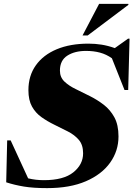

<svg xmlns="http://www.w3.org/2000/svg" viewBox="-20 -955 688 990"><path d="M591 -251.5Q591 -177 548 -116.5Q505 -56 423 -20.5Q341 15 223 15Q152 15 103.5 7Q55 -1 12 -15L17 -231H35L125 -35.5Q145.5 -30.5 165.8 -28.2Q186 -26 206.5 -26Q308 -26 358.2 -66.5Q408.5 -107 408.5 -164.5Q408.5 -208 386.5 -233.8Q364.5 -259.5 330.2 -277Q296 -294.5 260 -312Q224 -329.5 193.8 -351Q163.5 -372.5 145 -405.5Q126.5 -438.5 126.5 -490Q126.5 -564.5 164.8 -618.2Q203 -672 272.5 -701Q342 -730 436 -730Q470 -730 503.5 -724.8Q537 -719.5 572 -707L640 -755.5H648L641 -491H622L557 -654.5Q529 -674.5 496.2 -683.5Q463.5 -692.5 423.5 -692.5Q365 -692.5 327 -668Q289 -643.5 289 -591Q289 -556.5 312.5 -534.2Q336 -512 371.8 -495Q407.5 -478 444.5 -459Q481.5 -440.5 515 -414.8Q548.5 -389 569.8 -350Q591 -311 591 -251.5ZM405.5 -772 491 -935H642V-930L432 -772Z"/></svg>

Font: Newsreader Display ExtraBold
Style: Italic
Weight: 800
Italic angle: -17°
Designer: Hugues Gentile
Foundry: Production Type
Version: Version 1.001